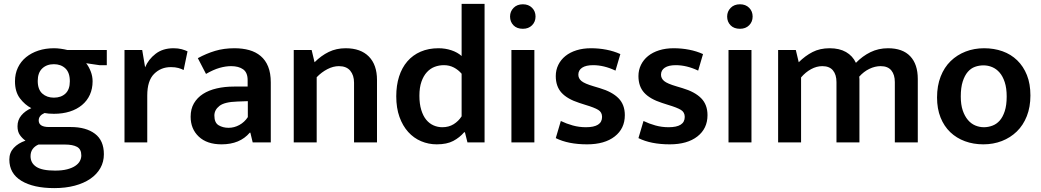

<svg xmlns="http://www.w3.org/2000/svg" viewBox="-20 -732 5353 987"><path d="M57 -314Q57 -353 72 -384.5Q87 -416 114 -438Q141 -460 177.5 -472Q214 -484 258 -484Q274 -484 292 -481.5Q310 -479 326 -475H529V-397H491L423 -407Q437 -389 446.5 -364.5Q456 -340 456 -314Q456 -276 442 -245Q428 -214 401.5 -192Q375 -170 338.5 -158.5Q302 -147 257 -147Q229 -147 209 -151Q179 -138 179 -113Q179 -79 232 -79H344Q422 -79 468 -44.5Q514 -10 514 61Q514 100 496 132Q478 164 444.5 187Q411 210 364 222.5Q317 235 259 235Q152 235 90 197.5Q28 160 28 88Q28 53 50.5 28.5Q73 4 111 -9Q95 -20 82.5 -37.5Q70 -55 70 -83Q70 -115 89.5 -138.5Q109 -162 141 -176Q108 -193 82.5 -226.5Q57 -260 57 -314ZM178 11Q159 19 148 34Q137 49 137 71Q137 106 166.5 125.5Q196 145 263 145Q299 145 324.5 138.5Q350 132 366.5 121Q383 110 390.5 96Q398 82 398 67Q398 35 376 23Q354 11 313 11ZM339 -314Q339 -359 316 -380.5Q293 -402 257 -402Q220 -402 197 -380Q174 -358 174 -316Q174 -272 197.5 -251Q221 -230 257 -230Q294 -230 316.5 -251Q339 -272 339 -314Z M620 0V-475H711L726 -386Q743 -427 780 -455.5Q817 -484 872 -484Q896 -484 914 -479Q932 -474 944 -468L924 -372Q913 -378 897 -382.5Q881 -387 858 -387Q807 -387 772 -352Q737 -317 737 -241V0Z M997 -433Q1041 -457 1086 -470.5Q1131 -484 1185 -484Q1227 -484 1261 -474.5Q1295 -465 1320 -444Q1345 -423 1358.5 -389.5Q1372 -356 1372 -308V0H1279L1267 -50H1264Q1213 10 1119 10Q1044 10 1002 -29.5Q960 -69 960 -132Q960 -172 977 -201Q994 -230 1023.5 -249Q1053 -268 1094 -277.5Q1135 -287 1183 -287H1253V-320Q1253 -359 1230 -375.5Q1207 -392 1168 -392Q1140 -392 1108.5 -383Q1077 -374 1039 -352ZM1254 -212 1200 -210Q1134 -208 1108 -187.5Q1082 -167 1082 -138Q1082 -101 1104 -88Q1126 -75 1155 -75Q1184 -75 1210.5 -89.5Q1237 -104 1254 -130Z M1608 0H1490V-475H1582L1597 -412Q1631 -446 1670 -465Q1709 -484 1757 -484Q1834 -484 1876 -441.5Q1918 -399 1918 -321V0H1800V-307Q1800 -345 1780.5 -368.5Q1761 -392 1722 -392Q1693 -392 1663 -376.5Q1633 -361 1608 -335Z M2353 -712H2471V0H2383L2370 -52H2366Q2343 -25 2310 -7.5Q2277 10 2225 10Q2183 10 2145 -6Q2107 -22 2078.5 -53.5Q2050 -85 2033.5 -131Q2017 -177 2017 -237Q2017 -293 2031.5 -338.5Q2046 -384 2074 -416.5Q2102 -449 2142.5 -466.5Q2183 -484 2234 -484Q2269 -484 2300.5 -473.5Q2332 -463 2353 -444ZM2353 -353Q2336 -373 2313 -385Q2290 -397 2262 -397Q2237 -397 2214.5 -388.5Q2192 -380 2174.5 -361Q2157 -342 2146.5 -312Q2136 -282 2136 -240Q2136 -198 2145.5 -167Q2155 -136 2171 -116.5Q2187 -97 2208.5 -87.5Q2230 -78 2254 -78Q2287 -78 2312 -93.5Q2337 -109 2353 -134Z M2609 0V-475H2727V0ZM2668 -584Q2637 -584 2619.5 -602Q2602 -620 2602 -647Q2602 -673 2620 -691.5Q2638 -710 2668 -710Q2697 -710 2715 -692Q2733 -674 2733 -647Q2733 -620 2715 -602Q2697 -584 2668 -584Z M3144 -369Q3085 -397 3029 -397Q2992 -397 2972.5 -384Q2953 -371 2953 -348Q2953 -329 2969 -315.5Q2985 -302 3033 -288L3063 -279Q3127 -260 3159.5 -227Q3192 -194 3192 -140Q3192 -71 3140 -30.5Q3088 10 2998 10Q2901 10 2837 -22L2863 -110Q2892 -96 2924.5 -87Q2957 -78 2992 -78Q3075 -78 3075 -131Q3075 -155 3055.5 -167Q3036 -179 2989 -193L2958 -203Q2896 -223 2866.5 -255.5Q2837 -288 2837 -341Q2837 -372 2850 -398.5Q2863 -425 2886.5 -444Q2910 -463 2943.5 -473.5Q2977 -484 3018 -484Q3059 -484 3097.5 -476.5Q3136 -469 3169 -454Z M3569 -369Q3510 -397 3454 -397Q3417 -397 3397.5 -384Q3378 -371 3378 -348Q3378 -329 3394 -315.5Q3410 -302 3458 -288L3488 -279Q3552 -260 3584.5 -227Q3617 -194 3617 -140Q3617 -71 3565 -30.5Q3513 10 3423 10Q3326 10 3262 -22L3288 -110Q3317 -96 3349.5 -87Q3382 -78 3417 -78Q3500 -78 3500 -131Q3500 -155 3480.5 -167Q3461 -179 3414 -193L3383 -203Q3321 -223 3291.5 -255.5Q3262 -288 3262 -341Q3262 -372 3275 -398.5Q3288 -425 3311.5 -444Q3335 -463 3368.5 -473.5Q3402 -484 3443 -484Q3484 -484 3522.5 -476.5Q3561 -469 3594 -454Z M3725 0V-475H3843V0ZM3784 -584Q3753 -584 3735.5 -602Q3718 -620 3718 -647Q3718 -673 3736 -691.5Q3754 -710 3784 -710Q3813 -710 3831 -692Q3849 -674 3849 -647Q3849 -620 3831 -602Q3813 -584 3784 -584Z M4098 0H3980V-475H4071L4086 -412Q4119 -445 4157 -464.5Q4195 -484 4245 -484Q4295 -484 4329 -464.5Q4363 -445 4380 -409Q4414 -444 4455 -464Q4496 -484 4545 -484Q4620 -484 4659 -443Q4698 -402 4698 -326V0H4580V-310Q4580 -348 4562 -370Q4544 -392 4507 -392Q4478 -392 4449 -378Q4420 -364 4397 -338Q4398 -331 4398 -325.5Q4398 -320 4398 -313V0H4280V-310Q4280 -348 4262 -370Q4244 -392 4207 -392Q4178 -392 4149.5 -376.5Q4121 -361 4098 -334Z M5277 -241Q5277 -182 5258.5 -135Q5240 -88 5207 -56Q5174 -24 5130 -7Q5086 10 5035 10Q4984 10 4940.5 -6Q4897 -22 4865 -52.5Q4833 -83 4815 -128Q4797 -173 4797 -231Q4797 -291 4815.5 -338.5Q4834 -386 4867 -418Q4900 -450 4944 -467Q4988 -484 5039 -484Q5090 -484 5133.5 -468.5Q5177 -453 5209 -422Q5241 -391 5259 -346Q5277 -301 5277 -241ZM5155 -236Q5155 -279 5145 -309.5Q5135 -340 5118.5 -359Q5102 -378 5080.5 -387Q5059 -396 5036 -396Q5013 -396 4992 -388.5Q4971 -381 4955 -362.5Q4939 -344 4929 -313Q4919 -282 4919 -236Q4919 -194 4929 -164.5Q4939 -135 4955.5 -115.5Q4972 -96 4993.5 -87Q5015 -78 5038 -78Q5060 -78 5081.5 -86Q5103 -94 5119 -112Q5135 -130 5145 -160.5Q5155 -191 5155 -236Z"/></svg>

Font: Mukta SemiBold
Style: Regular
Weight: 600
Designer: Girish Dalvi and Yashodeep Gholap
Foundry: Ek Type
Version: Version 2.538;PS 1.002;hotconv 16.6.51;makeotf.lib2.5.65220;